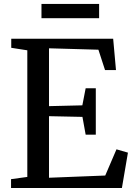

<svg xmlns="http://www.w3.org/2000/svg" viewBox="-20 -936 668 956"><path d="M35 -44 116 -55V-685.5L36 -698V-743H543.5L557.5 -587H503L470 -688.5L224 -695.5V-407.5L390 -411.5L406.5 -496.5H457V-265.5H406.5L390.5 -354L224 -357.5V-51L504 -62L560 -192.5L617 -176L587 0H35ZM186.5 -916.5H473.5V-845.5H186.5Z"/></svg>

Font: Merriweather 12pt
Style: Regular
Weight: 400
Designer: Eben Sorkin
Foundry: Eben Sorkin
Version: Version 2.100